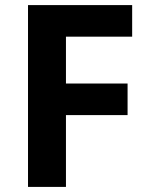

<svg xmlns="http://www.w3.org/2000/svg" viewBox="-20 -734 589 754"><path d="M239 0H90V-714H499V-590H239V-406H481V-282H239Z"/></svg>

Font: Noto IKEA Latin
Style: Bold
Weight: 700
Designer: Monotype Design Team
Foundry: Monotype Imaging Inc.
Version: Version 1.0